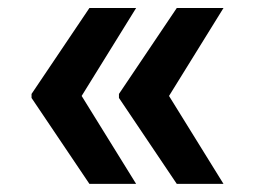

<svg xmlns="http://www.w3.org/2000/svg" viewBox="-20 -534 631 476"><path d="M317.5 -78.1H201.7L58.2 -291.2V-298.3H181.1ZM317.5 -514.2 181.1 -294H58.2V-301.1L201.7 -514.2ZM534.1 -78.1H418.3L274.9 -291.2V-298.3H397.7ZM534.1 -514.2 397.7 -294H274.9V-301.1L418.3 -514.2Z"/></svg>

Font: Riot Sans
Style: Regular
Weight: 400
Designer: Rasmus Andersson
Foundry: rsms
Version: Version 3.005